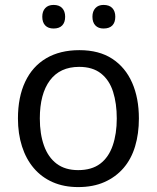

<svg xmlns="http://www.w3.org/2000/svg" viewBox="-20 -751 638 781"><path d="M545 -269Q545 -207 529.5 -155.5Q514 -104 482.5 -67.5Q451 -31 405 -10.5Q359 10 298 10Q240 10 194.5 -10Q149 -30 117.5 -67Q86 -104 69.5 -155.5Q53 -207 53 -269Q53 -356 82.5 -418.5Q112 -481 168 -514Q224 -547 303 -547Q383 -547 436.5 -512Q490 -477 517.5 -414.5Q545 -352 545 -269ZM142 -269Q142 -206 159 -158.5Q176 -111 210.5 -85Q245 -59 298 -59Q353 -59 387.5 -85Q422 -111 438.5 -159Q455 -207 455 -269Q455 -330 440 -377.5Q425 -425 391 -452Q357 -479 302 -479Q224 -479 183 -424Q142 -369 142 -269ZM152 -683Q152 -705 164 -718Q176 -731 198 -731Q221 -731 233 -718Q245 -705 245 -683Q245 -660 233 -647.5Q221 -635 198 -635Q176 -635 164 -647.5Q152 -660 152 -683ZM356 -683Q356 -705 368 -718Q380 -731 401 -731Q425 -731 437 -718Q449 -705 449 -683Q449 -660 437 -647.5Q425 -635 401 -635Q380 -635 368 -647.5Q356 -660 356 -683Z"/></svg>

Font: Noto Sans Hebrew Thin
Style: Regular
Weight: 400
Version: Version 3.001